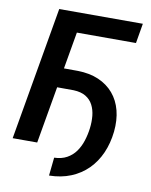

<svg xmlns="http://www.w3.org/2000/svg" viewBox="-94 -780 792 1009"><g transform="rotate(10 302.0 -275.5)"><path d="M585.4 -710.9 567.4 -605H252L147 0H16.1L139.2 -710.9ZM152.3 -304.2 170.4 -408.2 291.5 -407.7Q355 -406.7 403.1 -386Q451.2 -365.2 482.9 -327.9Q514.6 -290.5 527.8 -239.5Q541 -188.5 534.7 -126Q527.8 -63 504.9 -11Q481.9 41 444.1 78.9Q406.2 116.7 354.5 137.9Q302.7 159.2 238.3 160.2L248.5 63Q287.6 62 315.9 46.4Q344.2 30.8 362.8 4.9Q381.3 -21 391.8 -53.7Q402.3 -86.4 406.7 -121.1Q411.1 -156.2 408 -188.2Q404.8 -220.2 391.6 -245.8Q378.4 -271.5 353 -286.9Q327.6 -302.2 288.1 -303.7Z"/></g></svg>

Font: Roboto SemiBold
Style: Italic
Weight: 600
Designer: Christian Robertson
Foundry: Google
Version: Version 3.009; 2024